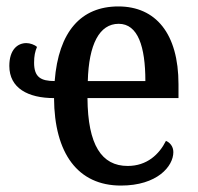

<svg xmlns="http://www.w3.org/2000/svg" viewBox="-20 -567 616 597"><path d="M356 10C469 10 519 -50 519 -94C519 -112 508 -124 496 -129C475 -87 437 -51 377 -51C296 -51 253 -116 252 -262H535V-305C535 -463 464 -547 348 -547C232 -547 162 -469 150 -315C107 -315 86 -327 86 -372C86 -393 89 -407 95 -421C88 -428 73 -433 62 -433C35 -433 9 -413 9 -362C9 -293 67 -262 148 -262C149 -90 222 10 356 10ZM432 -315H253C256 -429 289 -493 349 -493C409 -493 432 -422 432 -315Z"/></svg>

Font: Noto Serif Condensed Medium
Style: Regular
Weight: 500
Width: 3
Designer: Monotype Design Team
Foundry: Monotype Imaging Inc.
Version: Version 2.015